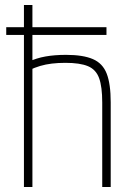

<svg xmlns="http://www.w3.org/2000/svg" viewBox="-20 -750 540 770"><path d="M5 -610V-641H407V-610ZM390 -339Q390 -402 377.5 -436.5Q365 -471 333 -484.5Q301 -498 242 -498Q213 -498 188 -495Q163 -492 141 -485.5Q119 -479 96 -468L94 -502Q126 -517 162.5 -523.5Q199 -530 245 -530Q313 -530 352.5 -513Q392 -496 408 -454.5Q424 -413 424 -340V0H390ZM76 0V-730H110V0Z"/></svg>

Font: M PLUS Code Latin ExtraLight
Style: Regular
Weight: 250
Designer: Coji Morishita
Foundry: UNDERFOREST DESIGN
Version: Version 1.002; ttfautohint (v1.8.3)